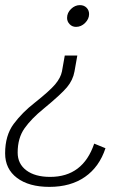

<svg xmlns="http://www.w3.org/2000/svg" viewBox="-28 -501 524 750"><path d="M234 -431Q234 -451 249.5 -466Q265 -481 284 -481Q300 -481 310 -471Q320 -461 320 -446Q320 -427 304.5 -411.5Q289 -396 269 -396Q254 -396 244 -406.5Q234 -417 234 -431ZM-8 98Q-8 28 25.5 -17Q59 -62 108 -100Q166 -146 187.5 -171.5Q209 -197 214 -222L225 -284H274L263 -222Q257 -188 233.5 -160Q210 -132 142 -76Q95 -38 68 0Q41 38 41 95Q41 139 75 164.5Q109 190 168 190Q296 190 340 60L384 78Q360 151 304 190Q248 229 165 229Q85 229 38.5 194Q-8 159 -8 98Z"/></svg>

Font: KoHo Light
Style: Italic
Weight: 300
Italic angle: -10°
Version: Version 1.000; ttfautohint (v1.6)